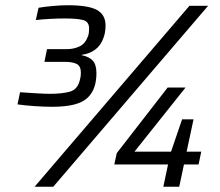

<svg xmlns="http://www.w3.org/2000/svg" viewBox="-20 -710 835 730"><path d="M177.5 -304Q148.4 -304 111.2 -306.5Q74.1 -309.1 46.5 -313.1L56.3 -359.3Q85.3 -357.3 117.6 -355.3Q149.9 -353.3 170.5 -353.3Q213.9 -353.3 243.6 -360.9Q273.3 -368.4 282.4 -401.2Q284.9 -409.2 286.2 -416.9Q287.4 -424.6 287.4 -434.6Q287.4 -457.8 272.4 -466.4Q257.3 -474.9 224.7 -474.9H149L158.7 -523.2H234.9Q259.3 -523.2 281.3 -533Q303.4 -542.8 314.3 -571.1Q316.8 -577.6 317.8 -585.3Q318.8 -593 318.8 -601.5Q318.8 -627.6 296.4 -633.7Q274 -639.8 226 -639.8Q202.4 -639.8 172.3 -638.3Q142.2 -636.8 116.2 -633.8L126.5 -680.5Q150 -684.5 181.7 -687.3Q213.3 -690.1 237.8 -690.1Q316.2 -690.1 348.7 -672Q381.3 -653.9 381.3 -612.9Q381.3 -599.1 379.1 -586.9Q376.9 -574.8 373 -564.9Q363 -536.7 341.7 -521.2Q320.5 -505.6 290.8 -501.5V-500.1Q318.9 -494.5 332.8 -479.3Q346.7 -464 346.7 -431.5Q346.7 -418.5 344.8 -404.7Q342.8 -390.9 338.9 -379.4Q331 -355.3 313 -338.3Q295.1 -321.2 262.2 -312.6Q229.3 -304 177.5 -304ZM111.5 0 700.3 -688H771.3L182.5 0ZM601 0 618.9 -84.6H414.6L423.9 -127.7L617.3 -377.1H685.4L491.2 -133.3H630.3L672.3 -256.2H715.8L689.6 -133.3H745.2L735 -84.6H679.4L661.5 0Z"/></svg>

Font: Saira Thin
Style: Italic
Weight: 100
Italic angle: -12°
Designer: Hector Gatti with collaboration of the Omnibus-Type team
Foundry: Omnibus-Type
Version: Version 1.101